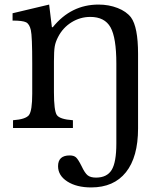

<svg xmlns="http://www.w3.org/2000/svg" viewBox="-20 -560 704 840"><path d="M216 -291V-157Q216 -76 228.5 -57Q241 -38 299 -34V0H37V-34Q93 -38 107 -57Q121 -76 121 -150V-283Q121 -402 115 -428Q109 -455 94 -462.5Q79 -470 35 -470V-502L195 -540L207 -441H211Q291 -540 411 -540Q456 -540 494.5 -525Q533 -510 553 -484Q584 -442 584 -324V2Q584 127 531 193.5Q478 260 379 260Q315 260 274.5 234Q234 208 234 167Q234 120 285 120Q303 120 312.5 128.5Q322 137 337 167Q351 197 363.5 207Q376 217 400 217Q448 217 468.5 183.5Q489 150 489 68V-282Q489 -395 463.5 -440.5Q438 -486 375 -486Q331 -486 293 -462.5Q255 -439 234 -398Q223 -377 219.5 -357Q216 -337 216 -291Z"/></svg>

Font: Libre Baskerville
Style: Regular
Weight: 400
Designer: Pablo Impallari, Rodrigo Fuenzalida
Foundry: Pablo Impallari, Rodrigo Fuenzalida
Version: Version 1.000